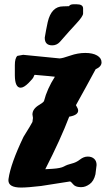

<svg xmlns="http://www.w3.org/2000/svg" viewBox="-20 -677 517 890"><path d="M335.4 -657.2Q365.2 -657.2 365.2 -637.7V-614.7Q365.2 -601.6 334 -568.1Q302.7 -534.7 257.3 -482.4Q242.7 -466.8 222.2 -466.8Q187.5 -466.8 187.5 -501.5Q187.5 -502 187.5 -502.4V-502.9Q193.4 -538.6 201.2 -574.7Q218.3 -647.5 272.5 -647.5Q272.5 -647.5 272.9 -647.5Q291.5 -647.5 299.8 -648.4Q305.2 -657.2 320.8 -657.2ZM234.4 -321.3Q220.7 -322.8 207.5 -324.2L141.1 -330.1Q138.2 -329.1 136 -321.3Q133.8 -313.5 112.1 -292Q90.3 -270.5 75.7 -270.5Q49.3 -270.5 48.8 -327.6V-375Q48.8 -407.2 60.5 -418L87.4 -422.9L256.3 -406.2Q270 -406.7 305.4 -419.2Q340.8 -431.6 375.2 -431.6Q409.7 -431.6 430.2 -419.7Q450.7 -407.7 450.7 -387.9Q450.7 -368.2 423.3 -356Q378.4 -272.5 332 -189.5Q342.3 -172.9 342.3 -164.6Q342.3 -143.1 300.8 -136.2Q261.2 -32.2 189.9 107.4L223.1 105.5Q261.7 103 276.4 94.7Q292 85.9 312.7 81.1Q333.5 76.2 350.8 62.5Q368.2 48.8 386.7 48.8Q405.3 48.8 416.5 59.1Q427.7 69.3 427.7 87.9L422.4 130.9Q415 162.6 395.5 176.5Q376 190.4 357.9 190.4H351.6Q329.1 189.5 319.3 177.5Q309.6 165.5 304.7 164.1L170.4 185.1Q108.4 192.4 77.6 192.4Q19 192.4 19 158.7Q19 155.8 19.5 152.3Q29.3 82 88.9 -42.5Q126.5 -103 130.4 -111.8L132.8 -130.4Q130.9 -141.6 130.4 -146.5Q130.4 -172.9 163.6 -191.9Q182.1 -203.1 184.1 -209Q198.2 -264.6 234.4 -321.3Z"/></svg>

Font: Drukaatie burti
Style: Bold
Weight: 700
Version: Version 0.14